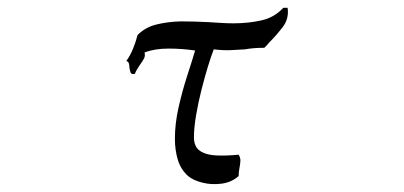

<svg xmlns="http://www.w3.org/2000/svg" viewBox="-20 -518 1040 494"><path d="M720 -498Q724 -470 707.5 -448.5Q691 -427 673 -409Q670 -405 666.5 -401.5Q663 -398 660 -395Q645 -395 633 -394Q621 -393 610 -391Q592 -390 574 -389Q556 -388 530 -391Q524 -376 515.5 -348.5Q507 -321 498.5 -287.5Q490 -254 484.5 -221.5Q479 -189 479 -165Q479 -140 495 -129.5Q511 -119 537.5 -118Q564 -117 594 -120Q599 -112 598.5 -103.5Q598 -95 596 -85Q595 -80 594.5 -75Q594 -70 594 -65Q576 -49 550.5 -45.5Q525 -42 501 -48Q477 -54 464 -65Q445 -82 437.5 -107Q430 -132 430 -161Q430 -200 439.5 -242Q449 -284 461.5 -322.5Q474 -361 482 -388Q449 -393 413.5 -393Q378 -393 352 -383Q354 -374 350.5 -367.5Q347 -361 342 -354Q338 -348 334 -342Q330 -336 327 -328Q318 -326 316 -331.5Q314 -337 313 -344Q313 -350 311.5 -355Q310 -360 305 -361Q315 -375 322 -392Q329 -409 334 -428Q354 -448 382.5 -455Q411 -462 444 -463Q462 -463 480.5 -462.5Q499 -462 517 -461Q533 -460 549 -459Q565 -458 581 -458Q619 -458 652.5 -465.5Q686 -473 709 -498Z"/></svg>

Font: Yuji Boku
Style: Regular
Weight: 400
Designer: Kataoka Yuji
Foundry: Kinuta Font Factory
Version: Version 3.002